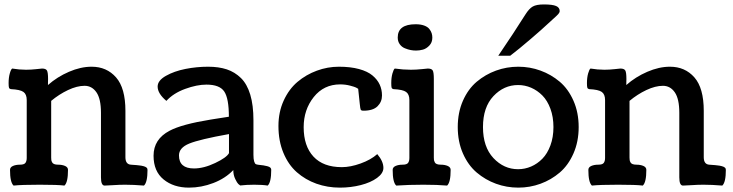

<svg xmlns="http://www.w3.org/2000/svg" viewBox="-20 -837 3321 870"><path d="M632.3 3.9Q585 0 546.9 0Q522 0 492.7 2Q463.4 3.9 454.1 3.9Q437.5 3.9 437.5 -33.2V-325.7Q437.5 -389.2 417 -418.7Q396.5 -448.2 363.3 -448.2Q329.1 -448.2 288.3 -429Q247.6 -409.7 211.9 -379.9V-122.6Q211.9 -115.2 212.6 -111.1Q213.4 -106.9 216.1 -101.6Q218.8 -96.2 225.6 -93.5Q232.4 -90.8 243.2 -90.8Q261.7 -90.8 274.9 -85Q288.1 -79.1 288.1 -67.4Q288.1 -10.3 272 3.9Q242.2 0 160.2 0Q78.1 0 41.5 3.9Q25.4 -10.7 25.4 -67.4Q25.4 -79.1 38.6 -85Q51.8 -90.8 70.3 -90.8Q89.4 -90.8 95.2 -98.9Q101.1 -106.9 101.1 -121.6V-383.8Q101.1 -409.7 86.2 -420.4Q71.3 -431.2 28.8 -433.1Q22.5 -434.6 20.8 -439.5Q19 -444.3 19 -460.4Q19 -485.4 24.4 -504.4Q29.8 -523.4 35.2 -526.4Q67.4 -521 98.1 -521Q120.1 -521 144.5 -523.7Q168.9 -526.4 170.4 -526.4Q187.5 -526.4 192.6 -517.8Q197.8 -509.3 197.8 -478.5Q197.8 -475.1 197.5 -466.1Q197.3 -457 197.3 -451.7Q239.3 -488.8 292.5 -511.7Q345.7 -534.7 395 -534.7Q463.4 -534.7 505.9 -486.3Q548.3 -438 548.3 -334.5V-124.5Q548.3 -92.8 572.8 -90.8Q577.6 -90.3 585.7 -89.8Q593.8 -89.4 598.4 -88.9Q603 -88.4 609.9 -87.6Q616.7 -86.9 620.6 -86.2Q624.5 -85.4 629.6 -84.2Q634.8 -83 637.7 -81.5Q640.6 -80.1 643.3 -78.1Q646 -76.2 647.2 -73.5Q648.4 -70.8 648.4 -67.4Q648.4 -10.7 632.3 3.9Z M1037.1 -66.4Q1001.5 -28.8 947 -7.8Q892.6 13.2 836.4 13.2Q766.6 13.2 721.2 -23.9Q675.8 -61 675.8 -131.3Q675.8 -206.5 748.5 -244.6Q803.2 -273.9 936 -295.4Q960.9 -299.8 1017.1 -308.1Q1017.1 -391.1 996.1 -422.4Q975.1 -453.6 915.5 -453.6Q872.1 -453.6 818.8 -434.1Q765.6 -414.6 733.9 -379.9Q694.3 -413.1 694.3 -444.8Q694.3 -472.2 731.9 -493.4Q769.5 -514.6 820.6 -524.7Q871.6 -534.7 922.9 -534.7Q971.2 -534.7 1007.6 -522.7Q1043.9 -510.7 1071.8 -483.4Q1099.6 -456.1 1114 -408.2Q1128.4 -360.4 1128.4 -292V-135.7Q1128.4 -115.7 1131.6 -105.7Q1134.8 -95.7 1138.7 -93.5Q1142.6 -91.3 1151.4 -90.3Q1166.5 -88.9 1173.8 -87.6Q1181.2 -86.4 1190.9 -84Q1200.7 -81.5 1204.8 -77.6Q1209 -73.7 1209 -67.9Q1209 -10.3 1192.9 3.9Q1169.4 0 1131.8 0Q1097.7 0 1068.4 3.4Q1064.9 1 1059.8 -3.4Q1054.7 -7.8 1045.9 -25.9Q1037.1 -43.9 1037.1 -66.4ZM858.9 -73.7Q903.3 -73.7 955.1 -98.4Q1006.8 -123 1017.6 -143.1V-229.5Q884.3 -205.6 837.6 -186.5Q791 -167.5 791 -132.8Q791 -73.7 858.9 -73.7Z M1710.9 -404.3Q1710.9 -375.5 1690.7 -355.5Q1670.4 -335.4 1627 -335.4Q1616.7 -335.4 1614.5 -340.1Q1612.3 -344.7 1610.4 -364.7L1603 -434.6Q1599.6 -437 1593.5 -440.2Q1587.4 -443.4 1566.2 -449Q1544.9 -454.6 1521.5 -454.6Q1447.3 -454.6 1401.6 -397.2Q1356 -339.8 1356 -260.7Q1356 -175.3 1400.4 -127.4Q1444.8 -79.6 1528.8 -79.6Q1567.9 -79.6 1614 -96.2Q1660.2 -112.8 1689.5 -138.7Q1717.3 -106 1717.3 -76.2Q1717.3 -51.8 1688.5 -30.8Q1659.7 -9.8 1614.5 1.7Q1569.3 13.2 1520.5 13.2Q1463.9 13.2 1413.8 -4.6Q1363.8 -22.5 1325.2 -56.4Q1286.6 -90.3 1264.2 -144.3Q1241.7 -198.2 1241.7 -266.1Q1241.7 -329.1 1265.4 -381.1Q1289.1 -433.1 1328.1 -466.1Q1367.2 -499 1415.8 -516.8Q1464.4 -534.7 1515.6 -534.7Q1567.9 -534.7 1606.7 -524.2Q1645.5 -513.7 1667.7 -495.1Q1689.9 -476.6 1700.4 -453.9Q1710.9 -431.2 1710.9 -404.3Z M1865.2 -607.9Q1853.5 -607.9 1841.3 -610.1Q1829.1 -612.3 1814.7 -618.2Q1800.3 -624 1791.3 -636.7Q1782.2 -649.4 1782.2 -667Q1782.2 -727.1 1863.3 -727.1Q1886.2 -727.1 1902.1 -721.2Q1918 -715.3 1925.5 -705.6Q1933.1 -695.8 1936 -686.5Q1939 -677.2 1939 -666.5Q1939 -644.5 1925.3 -630.4Q1911.6 -616.2 1896.2 -612.1Q1880.9 -607.9 1865.2 -607.9ZM1945.8 -478.5V-122.6Q1945.8 -115.2 1946.5 -111.1Q1947.3 -106.9 1950 -101.6Q1952.6 -96.2 1959.5 -93.5Q1966.3 -90.8 1977.1 -90.8Q1995.6 -90.8 2008.8 -85Q2022 -79.1 2022 -67.4Q2022 -10.3 2005.9 3.9Q1961.9 0 1898.4 0Q1832.5 0 1775.4 3.9Q1759.3 -10.7 1759.3 -67.4Q1759.3 -79.1 1772.5 -85Q1785.6 -90.8 1804.2 -90.8Q1823.2 -90.8 1829.1 -98.9Q1835 -106.9 1835 -121.6V-383.8Q1835 -409.7 1820.1 -420.4Q1805.2 -431.2 1762.7 -433.1Q1756.3 -434.6 1754.6 -439.5Q1752.9 -444.3 1752.9 -460.4Q1752.9 -485.4 1758.3 -504.4Q1763.7 -523.4 1769 -526.4Q1806.6 -521 1841.8 -521Q1865.2 -521 1891.1 -523.7Q1917 -526.4 1918.5 -526.4Q1935.5 -526.4 1940.7 -517.8Q1945.8 -509.3 1945.8 -478.5Z M2237.8 -584.5Q2307.6 -687 2360.8 -771.5Q2377.4 -797.9 2394 -807.4Q2410.6 -816.9 2444.3 -816.9Q2483.4 -816.9 2499.8 -809.8Q2516.1 -802.7 2516.1 -787.1Q2516.1 -780.3 2509.5 -772.9Q2502.9 -765.6 2485.8 -750.5Q2468.8 -735.4 2458.5 -725.6Q2441.4 -709 2386 -661.4Q2330.6 -613.8 2292 -584.5ZM2328.6 -534.7Q2380.9 -534.7 2429.2 -517.1Q2477.5 -499.5 2516.4 -466.6Q2555.2 -433.6 2578.6 -380.4Q2602.1 -327.1 2602.1 -261.2Q2602.1 -195.3 2578.6 -141.8Q2555.2 -88.4 2516.4 -55.2Q2477.5 -22 2429.2 -4.4Q2380.9 13.2 2328.6 13.2Q2275.9 13.2 2227.5 -4.4Q2179.2 -22 2140.1 -55.2Q2101.1 -88.4 2077.6 -141.8Q2054.2 -195.3 2054.2 -261.2Q2054.2 -327.1 2077.6 -380.4Q2101.1 -433.6 2140.1 -466.6Q2179.2 -499.5 2227.5 -517.1Q2275.9 -534.7 2328.6 -534.7ZM2327.6 -70.3Q2358.4 -70.3 2386.7 -82.5Q2415 -94.7 2437.7 -117.9Q2460.4 -141.1 2474.1 -178.2Q2487.8 -215.3 2487.8 -261.2Q2487.8 -307.1 2474.1 -344.2Q2460.4 -381.3 2437.7 -404.3Q2415 -427.2 2386.7 -439.5Q2358.4 -451.7 2327.6 -451.7Q2263.2 -451.7 2215.8 -401.4Q2168.5 -351.1 2168.5 -261.2Q2168.5 -171.4 2215.8 -120.8Q2263.2 -70.3 2327.6 -70.3Z M3252.9 3.9Q3205.6 0 3167.5 0Q3142.6 0 3113.3 2Q3084 3.9 3074.7 3.9Q3058.1 3.9 3058.1 -33.2V-325.7Q3058.1 -389.2 3037.6 -418.7Q3017.1 -448.2 2983.9 -448.2Q2949.7 -448.2 2908.9 -429Q2868.2 -409.7 2832.5 -379.9V-122.6Q2832.5 -115.2 2833.3 -111.1Q2834 -106.9 2836.7 -101.6Q2839.4 -96.2 2846.2 -93.5Q2853 -90.8 2863.8 -90.8Q2882.3 -90.8 2895.5 -85Q2908.7 -79.1 2908.7 -67.4Q2908.7 -10.3 2892.6 3.9Q2862.8 0 2780.8 0Q2698.7 0 2662.1 3.9Q2646 -10.7 2646 -67.4Q2646 -79.1 2659.2 -85Q2672.4 -90.8 2690.9 -90.8Q2710 -90.8 2715.8 -98.9Q2721.7 -106.9 2721.7 -121.6V-383.8Q2721.7 -409.7 2706.8 -420.4Q2691.9 -431.2 2649.4 -433.1Q2643.1 -434.6 2641.4 -439.5Q2639.6 -444.3 2639.6 -460.4Q2639.6 -485.4 2645 -504.4Q2650.4 -523.4 2655.8 -526.4Q2688 -521 2718.8 -521Q2740.7 -521 2765.1 -523.7Q2789.6 -526.4 2791 -526.4Q2808.1 -526.4 2813.2 -517.8Q2818.4 -509.3 2818.4 -478.5Q2818.4 -475.1 2818.1 -466.1Q2817.9 -457 2817.9 -451.7Q2859.9 -488.8 2913.1 -511.7Q2966.3 -534.7 3015.6 -534.7Q3084 -534.7 3126.5 -486.3Q3168.9 -438 3168.9 -334.5V-124.5Q3168.9 -92.8 3193.4 -90.8Q3198.2 -90.3 3206.3 -89.8Q3214.4 -89.4 3219 -88.9Q3223.6 -88.4 3230.5 -87.6Q3237.3 -86.9 3241.2 -86.2Q3245.1 -85.4 3250.2 -84.2Q3255.4 -83 3258.3 -81.5Q3261.2 -80.1 3263.9 -78.1Q3266.6 -76.2 3267.8 -73.5Q3269 -70.8 3269 -67.4Q3269 -10.7 3252.9 3.9Z"/></svg>

Font: Coustard
Style: Regular
Weight: 400
Foundry: vernon adams
Version: Version 1.000